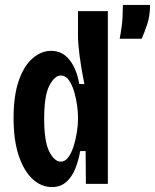

<svg xmlns="http://www.w3.org/2000/svg" viewBox="-20 -745 628 778"><path d="M190 13Q148 13 113 -18.5Q78 -50 56.5 -112.5Q35 -175 35 -267Q35 -359 56.5 -419.5Q78 -480 113 -509.5Q148 -539 187 -539Q233 -539 262 -502Q291 -465 301 -405L322 -404Q309 -468 302.5 -519Q296 -570 296 -599V-700H417V0H328L327 -133H305Q299 -98 286 -64Q273 -30 249.5 -8.5Q226 13 190 13ZM226 -90Q244 -90 257 -108Q270 -126 278.5 -153Q287 -180 291.5 -209Q296 -238 296 -261V-274Q296 -290 292.5 -317Q289 -344 281 -372Q273 -400 259.5 -419.5Q246 -439 226 -439Q202 -439 180.5 -399Q159 -359 159 -265Q159 -170 180 -130Q201 -90 226 -90ZM465 -588Q475 -642 476.5 -674.5Q478 -707 478 -725H588Q588 -681 576.5 -646.5Q565 -612 554 -588Z"/></svg>

Font: Bricolage Grotesque 10pt Condensed SemiBold
Style: Regular
Weight: 600
Width: 3
Designer: Mathieu Triay
Foundry: Atelier Triay
Version: Version 1.000; ttfautohint (v1.8.4.7-5d5b);gftools[0.9.32]